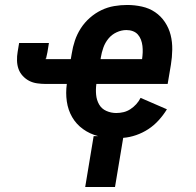

<svg xmlns="http://www.w3.org/2000/svg" viewBox="-20 -548 790 773"><path d="M323 205 357 0H375Q341 -9 314 -28.5Q287 -48 270.5 -76.5Q254 -105 249 -139.5Q244 -174 249 -210H164Q147 -210 129.5 -212.5Q112 -215 97.5 -222.5Q83 -230 71.5 -242.5Q60 -255 54.5 -270.5Q49 -286 48.5 -304Q48 -322 51 -339L57 -375H177L171 -338Q171 -338 171 -338Q171 -338 171 -338Q170 -332 168.5 -326.5Q167 -321 166 -315Q166 -315 166 -315Q166 -315 166 -314Q166 -314 166 -314Q166 -314 166 -313Q166 -312 164.5 -312Q163 -312 163 -311Q163 -311 163.5 -310.5Q164 -310 164 -310H265L269 -333Q273 -359 281.5 -384.5Q290 -410 305 -433.5Q320 -457 341.5 -476Q363 -495 388 -507Q413 -519 439.5 -523.5Q466 -528 492 -528Q522 -528 551.5 -521.5Q581 -515 604.5 -499Q628 -483 644 -459Q660 -435 667 -407Q674 -379 673.5 -348Q673 -317 668 -287L655 -210H368Q365 -188 367 -166.5Q369 -145 379 -127.5Q389 -110 408 -101.5Q427 -93 448 -93Q463 -93 477.5 -96.5Q492 -100 505 -108.5Q518 -117 528.5 -128.5Q539 -140 546 -154L652 -108Q638 -85 619 -64Q600 -43 577 -28Q554 -13 528 -4Q502 5 476 7L443 205ZM552 -310Q554 -324 554.5 -337Q555 -350 553.5 -363Q552 -376 547.5 -388Q543 -400 535 -409Q527 -418 515 -422.5Q503 -427 489 -427Q469 -427 449.5 -418Q430 -409 416.5 -392.5Q403 -376 396 -356Q389 -336 386 -317L385 -310Z"/></svg>

Font: Zed Sans Extended
Style: Bold Italic
Weight: 700
Width: 7
Italic angle: -9°
Designer: Belleve Invis
Foundry: Belleve Invis
Version: Version 1.0.0; ttfautohint (v1.8.4)